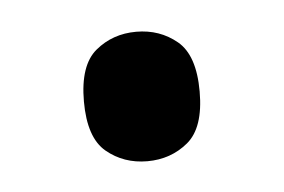

<svg xmlns="http://www.w3.org/2000/svg" viewBox="-27 -157 288 195"><g transform="rotate(-5 117.0 -59.0)"><path d="M117 7Q93 7 75.5 -7.5Q58 -22 58 -59Q58 -96 75.5 -110.5Q93 -125 117 -125Q141 -125 158.5 -110.5Q176 -96 176 -59Q176 -22 158.5 -7.5Q141 7 117 7Z"/></g></svg>

Font: Noto Serif Lao SemCond
Style: Regular
Weight: 400
Width: 4
Designer: Monotype Design Team
Foundry: Monotype Imaging Inc.
Version: Version 2.004; ttfautohint (v1.8.4.7-5d5b)